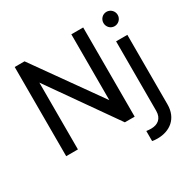

<svg xmlns="http://www.w3.org/2000/svg" viewBox="-207 -964 1388 1389"><g transform="rotate(-30 487.0 -269.5)"><path d="M83 0H181V-558L573 0H655V-745H556V-195L165 -745H83ZM676 216C687 219 708 220 720 220C825 220 905 158 905 42V-539H811V42C811 105 771 135 716 135C703 135 689 134 676 132ZM798 -699C798 -666 824 -639 857 -639C890 -639 917 -666 917 -699C917 -732 890 -759 857 -759C824 -759 798 -732 798 -699Z"/></g></svg>

Font: Mluvka Medium
Style: Regular
Weight: 500
Designer: Modified by Jiří Krblich, Original typeface by Gumpita Rahayu
Foundry: Gumpita Rahayu & Jiří Krblich
Version: Version 2.000;Glyphs 3.1.1 (3134)